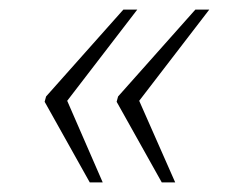

<svg xmlns="http://www.w3.org/2000/svg" viewBox="-20 -470 479 400"><path d="M317 -90 223 -258 226 -269 387 -450H416L270 -260L345 -90ZM167 -90 73 -258 76 -269 237 -450H266L120 -260L194 -90Z"/></svg>

Font: Noto Serif SemiCondensed ExtraLight
Style: Italic
Weight: 200
Width: 4
Italic angle: -12°
Designer: Monotype Design Team
Foundry: Monotype Imaging Inc.
Version: Version 2.013